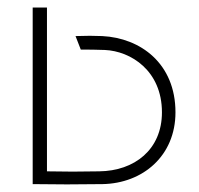

<svg xmlns="http://www.w3.org/2000/svg" viewBox="-20 -490 530 511"><path d="M105 -34V-470H67V0C135 1 180 1 253 0C360 -2 447 -75 447 -191C447 -321 354 -389 252 -394C229 -395 211 -395 181 -394L195 -358C218 -358 233 -358 259 -357C328 -354 411 -302 411 -191C411 -92 338 -35 244 -34C187 -33 159 -33 105 -34Z"/></svg>

Font: Kreadon Extra Light
Style: Regular
Weight: 200
Designer: kohakuno
Foundry: StudioGnu
Version: Version 1.000;Glyphs 3.1.2 (3151)